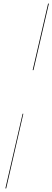

<svg xmlns="http://www.w3.org/2000/svg" viewBox="-20 -800 292 1070"><path d="M248 -780 162 -409H166.5L252.5 -780ZM106 -166 10 250H14.5L110 -166Z"/></svg>

Font: Bodoni* 36pt Fatface
Style: Italic
Weight: 900
Italic angle: -13°
Version: Version 2.3